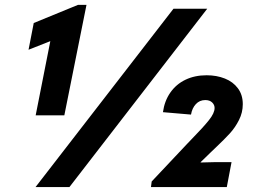

<svg xmlns="http://www.w3.org/2000/svg" viewBox="-20 -755 1027 775"><path d="M183.1 -588.9 95.2 -554.2 116.2 -662.1 294.9 -735.4H329.1L239.7 -289.6H124ZM680.2 -719.7H816.4L260.3 0H123.5ZM592.3 -22.5 735.8 -174.8 757.8 -197.8Q800.3 -241.2 823.2 -269.8Q846.2 -298.3 846.2 -319.3Q846.2 -332 836.2 -341.6Q826.2 -351.1 808.6 -351.1Q785.6 -351.1 770.5 -334.7Q755.4 -318.4 751 -292.5L637.7 -302.2Q644 -347.7 667.5 -381.3Q690.9 -415 728.5 -433.1Q766.1 -451.2 814 -451.2Q854.5 -451.2 887.7 -438Q920.9 -424.8 940.4 -398.4Q960 -372.1 960 -334.5Q960 -300.8 944.8 -270.8Q929.7 -240.7 908 -216.8Q886.2 -192.9 850.6 -159.2L830.6 -140.1L790 -100.6L789.6 -99.1L849.6 -100.6H914.6L895.5 0H589.4Z"/></svg>

Font: Reddit Sans Fudge ExBold Italic
Style: Regular
Weight: 800
Italic angle: -11.25°
Designer: Stephen Hutchings
Version: Version 1.013